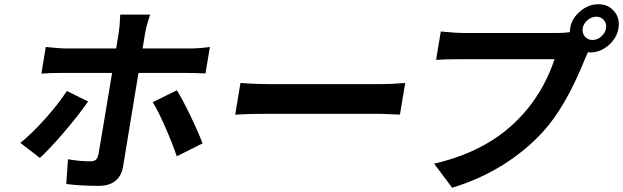

<svg xmlns="http://www.w3.org/2000/svg" viewBox="-20 -835 2947 908"><path d="M267 -490.1Q215.2 -490.1 175.8 -486.9L196.4 -612.9Q264.9 -605.8 286.2 -605.8H529.5L541.9 -682.9Q546.2 -708.8 548.7 -766H690Q685.4 -753.6 677.6 -726Q669.7 -698.5 666.9 -682.2L654.5 -605.8H876.4Q924.4 -605.8 972.7 -612.9L951.7 -487.9Q892 -490.1 858 -490.1H634.9L561.8 -46.2Q554.7 -3.2 525.6 20.4Q496.4 44 446.7 44Q362.2 44 293.3 35.2L301.5 -82Q355.8 -72.1 405.9 -72.1Q424.4 -72.1 433.1 -79.5Q441.8 -87 445.7 -105.8Q448.5 -121.4 462.7 -205.6Q476.9 -289.8 492.4 -383.3Q507.8 -476.9 509.9 -489V-490.1ZM76.3 -159.1Q131.4 -203.8 194.1 -273.8Q256.7 -343.8 296.2 -404.8L396.7 -355.1Q353.3 -292.3 284.3 -211.5Q215.2 -130.7 168.7 -88.1ZM702.4 -351.9 816.4 -408Q844.1 -363.3 880.9 -287.1Q917.6 -210.9 937.9 -157L816.1 -95.9Q794 -159.8 761.2 -234.7Q728.3 -309.7 702.4 -351.9Z M1092.3 -293 1117.2 -442.8Q1183.9 -437.1 1270.2 -437.1H1783.4Q1829.2 -437.1 1896.3 -442.8L1871.4 -293Q1862.2 -293 1822.4 -294.9Q1782.7 -296.9 1760.3 -296.9H1247.2Q1157 -296.9 1092.3 -293Z M2745.9 -662.3Q2759.6 -646 2782 -646Q2804.3 -646 2823.2 -662.3Q2842 -678.6 2845.9 -701Q2849.8 -723.4 2836.1 -739.7Q2822.4 -756 2800.1 -756Q2777.7 -756 2758.5 -739.7Q2739.3 -723.4 2735.8 -701Q2732.2 -678.6 2745.9 -662.3ZM2177.2 -679H2620.4Q2645.2 -679 2675.1 -682.9Q2675.1 -693.9 2676.1 -701Q2683.9 -747.9 2723.4 -781.4Q2762.8 -815 2810 -815Q2856.5 -815 2884.6 -781.6Q2912.6 -748.2 2904.8 -701Q2897 -654.5 2857.8 -620.7Q2818.5 -587 2772 -587Q2764.2 -587 2760.3 -588.1L2747.5 -558.9Q2654.8 -328.1 2546.9 -210.9Q2465.9 -122.5 2357.8 -54.9Q2249.6 12.8 2118.3 52.9L2033 -61.1Q2171.9 -92.7 2282.5 -156.4Q2393.1 -220.2 2475.5 -321.2Q2557.9 -422.2 2602.6 -555H2157Q2079.9 -555 2042.3 -551.8L2064.6 -686.1Q2133.2 -679 2177.2 -679Z"/></svg>

Font: Karasuma Gothic
Style: Bold Italic
Weight: 700
Italic angle: 9.39998°
Designer: Rasmus Andersson / Ryoko Nishizuka
Foundry: Genbu
Version: Version 1.00